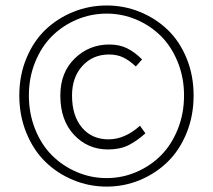

<svg xmlns="http://www.w3.org/2000/svg" viewBox="-20 -672 781 704"><path d="M76.7 -184.8Q50.8 -248 50.8 -321.8Q50.8 -395.5 76.7 -458Q102.5 -520.5 146.2 -562.5Q189.9 -604.5 248.3 -628.2Q306.6 -651.9 371.1 -651.9Q435.5 -651.9 493.4 -628.2Q551.3 -604.5 595 -562.5Q638.7 -520.5 664.3 -458Q689.9 -395.5 689.9 -321.8Q689.9 -248 664.3 -184.8Q638.7 -121.6 595 -78.9Q551.3 -36.1 493.4 -12Q435.5 12.2 371.1 12.2Q306.6 12.2 248.3 -12Q189.9 -36.1 146.2 -78.9Q102.5 -121.6 76.7 -184.8ZM85.9 -321.8Q85.9 -255.4 108.9 -198.2Q131.8 -141.1 170.7 -102.3Q209.5 -63.5 261.5 -41.3Q313.5 -19 371.1 -19Q428.2 -19 480 -41.3Q531.7 -63.5 570.3 -102.3Q608.9 -141.1 631.8 -198.2Q654.8 -255.4 654.8 -321.8Q654.8 -387.7 631.8 -444.3Q608.9 -501 570.3 -539.6Q531.7 -578.1 480 -600.1Q428.2 -622.1 371.1 -622.1Q313.5 -622.1 261.5 -600.1Q209.5 -578.1 170.7 -539.6Q131.8 -501 108.9 -444.3Q85.9 -387.7 85.9 -321.8ZM201.2 -321.8Q201.2 -406.2 253.9 -457.5Q306.6 -508.8 380.9 -508.8Q418 -508.8 446 -494.9Q474.1 -481 501 -454.1L478 -428.2Q453.6 -451.2 431.2 -461.7Q408.7 -472.2 379.9 -472.2Q320.3 -472.2 282.2 -430.4Q244.1 -388.7 244.1 -321.8Q244.1 -247.6 280.5 -204.3Q316.9 -161.1 377.9 -161.1Q438 -161.1 493.2 -210.9L513.2 -183.1Q481 -154.3 450.2 -139.2Q419.4 -124 376 -124Q301.8 -124 251.5 -177.5Q201.2 -231 201.2 -321.8Z"/></svg>

Font: Source Sans Pro Light
Style: Regular
Weight: 300
Designer: Paul D. Hunt
Foundry: Adobe Systems Incorporated
Version: Version 2.020;PS 2.0;hotconv 1.0.86;makeotf.lib2.5.63406